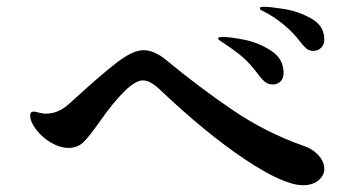

<svg xmlns="http://www.w3.org/2000/svg" viewBox="-20 -712 1040 566"><path d="M754 -680Q746 -683 746 -688Q746 -692 757 -692Q776 -692 817.5 -685.5Q859 -679 897.5 -657.5Q936 -636 936 -596Q936 -580 926.5 -571Q917 -562 904 -562Q891 -562 882.5 -569.5Q874 -577 864 -590Q845 -616 815 -640.5Q785 -665 754 -680ZM632 -590Q623 -595 623 -599Q623 -603 638 -603Q658 -603 699.5 -595Q741 -587 778.5 -563Q816 -539 816 -497Q816 -481 807 -472Q798 -463 784 -463Q771 -463 761.5 -470.5Q752 -478 741 -493Q716 -526 695 -544Q674 -562 632 -590ZM401 -475Q359 -475 270 -348Q242 -308 225 -292Q208 -276 182 -276Q157 -276 130.5 -291.5Q104 -307 86.5 -330Q69 -353 69 -372Q69 -383 79 -383Q84 -383 94.5 -380Q105 -377 115 -377Q149 -377 178 -401L196 -417Q279 -493 325.5 -528.5Q372 -564 403 -564Q435 -564 470 -535Q568 -454 666 -387.5Q764 -321 875 -282Q902 -273 919 -254Q936 -235 936 -214Q936 -195 919 -180.5Q902 -166 873 -166Q816 -166 701 -243Q586 -320 449 -450Q422 -475 401 -475Z"/></svg>

Font: Shippori Antique B1
Style: Regular
Weight: 400
Designer: FONTDASU
Foundry: FONTDASU / Google Inc. / but / Adobe
Version: Version 2.001